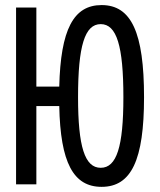

<svg xmlns="http://www.w3.org/2000/svg" viewBox="-20 -723 626 753"><path d="M378.4 9.8C495.1 9.8 544.9 -95.2 544.9 -341.8C544.9 -595.2 495.1 -703.1 378.4 -703.1C268.1 -703.1 217.8 -606.9 212.4 -383.3H122.6V-693.4H43V0H122.6V-307.1H212.4C216.8 -85.4 267.6 9.8 378.4 9.8ZM375 -64.9C312.5 -64.9 286.1 -147.5 286.1 -341.8C286.1 -543 312.5 -628.4 375 -628.4C437.5 -628.4 463.9 -543 463.9 -341.8C463.9 -147.5 437.5 -64.9 375 -64.9Z"/></svg>

Font: Cascadia Code SemiLight
Style: Regular
Weight: 350
Monospace: yes
Designer: Aaron Bell
Foundry: Saja Typeworks
Version: Version 2404.023